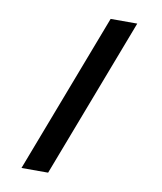

<svg xmlns="http://www.w3.org/2000/svg" viewBox="-82 -787 727 859"><g transform="rotate(10 281.5 -357.0)"><path d="M74 6 351 -720H472L195 6Z"/></g></svg>

Font: Noto Sans Mono SemiCondensed
Style: Bold
Weight: 700
Width: 4
Designer: Monotype Design Team
Foundry: Monotype Imaging Inc.
Version: Version 2.014